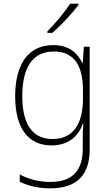

<svg xmlns="http://www.w3.org/2000/svg" viewBox="-20 -786 603 1051"><path d="M239 -614V-606H266C315 -647 376 -714 409 -758V-766H364C336 -721 281 -657 239 -614ZM254 245C409 245 471 164 471 31V-530H439L433 -441H431C403 -497 358 -539 271 -539C134 -539 63 -433 63 -259C63 -82 136 10 262 10C348 10 408 -34 433 -109H436C433 -72 433 -47 433 -14V28C433 141 383 210 255 210C191 210 133 193 88 169V209C132 230 186 245 254 245ZM268 -25C158 -25 102 -105 102 -260C102 -412 155 -504 275 -504C392 -504 434 -417 434 -294V-242C434 -132 396 -25 268 -25Z"/></svg>

Font: Noto Sans Mono SemiCondensed ExtraLight
Style: Regular
Weight: 200
Width: 4
Designer: Monotype Design Team
Foundry: Monotype Imaging Inc.
Version: Version 2.014